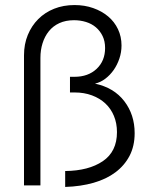

<svg xmlns="http://www.w3.org/2000/svg" viewBox="-20 -734 591 760"><path d="M238 -57Q331 -58 387 -96Q443 -134 443 -211Q443 -246 431 -275Q419 -304 397 -324.5Q375 -345 344 -356.5Q313 -368 276 -368H257V-430H275Q329 -430 362.5 -461.5Q396 -493 396 -544Q396 -571 386 -591.5Q376 -612 359.5 -626Q343 -640 320.5 -647Q298 -654 273 -654Q240 -654 215 -642.5Q190 -631 173.5 -610.5Q157 -590 148.5 -563Q140 -536 140 -505V0H75V-515Q75 -559 90 -595.5Q105 -632 131.5 -658.5Q158 -685 194.5 -699.5Q231 -714 275 -714Q315 -714 349 -702Q383 -690 408 -669Q433 -648 447 -618.5Q461 -589 461 -554Q461 -527 452.5 -502Q444 -477 430 -457Q416 -437 397 -422.5Q378 -408 356 -403Q431 -387 472 -333.5Q513 -280 513 -207Q513 -156 493 -117.5Q473 -79 437 -52Q401 -25 350.5 -10.5Q300 4 238 6Z"/></svg>

Font: Boldmen
Style: Regular
Weight: 400
Designer: Matt McInerney, Pablo Impallari, Rodrigo Fuenzalida
Foundry: LIVING CONCEPT
Version: Version 1.000